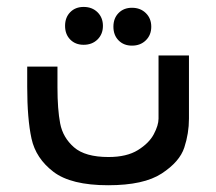

<svg xmlns="http://www.w3.org/2000/svg" viewBox="-20 -548 640 568"><path d="M60.5 -291V-351H150V-289.5Q150 -224.5 158 -182.8Q166 -141 199 -112.2Q232 -83.5 301 -83.5Q355 -83.5 388 -104Q421 -124.5 435 -151Q449 -177.5 449 -197V-384H539V-197Q539 -153.5 525.2 -111.5Q511.5 -69.5 458.5 -34.8Q405.5 0 300 0Q190 0 138 -39.8Q86 -79.5 73.2 -138Q60.5 -196.5 60.5 -291ZM172.5 -471.5Q172.5 -496.5 187.8 -512Q203 -527.5 227.5 -527.5Q252.5 -527.5 268.5 -511.8Q284.5 -496 284.5 -471.5Q284.5 -447 268.5 -431.2Q252.5 -415.5 227.5 -415.5Q203 -415.5 187.8 -431Q172.5 -446.5 172.5 -471.5ZM315.5 -469Q315.5 -494 330.8 -509.5Q346 -525 370.5 -525Q395.5 -525 411.5 -509.2Q427.5 -493.5 427.5 -469Q427.5 -444.5 411.5 -428.8Q395.5 -413 370.5 -413Q346 -413 330.8 -428.5Q315.5 -444 315.5 -469Z"/></svg>

Font: JuliaMono MediumItalic
Style: Regular
Weight: 500
Italic angle: -9°
Monospace: yes
Designer: cormullion
Foundry: corm
Version: Version 0.049; ttfautohint (v1.8.4)